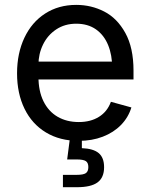

<svg xmlns="http://www.w3.org/2000/svg" viewBox="-20 -573 623 797"><path d="M50.8 -268.6Q50.8 -351.6 81.3 -416.3Q111.8 -481 167.5 -516.8Q223.1 -552.7 296.4 -552.7Q358.9 -552.7 412.6 -525.1Q466.3 -497.6 500.2 -436.3Q534.2 -375 534.2 -279.8V-243.2H110.4V-317.4H486.8L445.8 -290Q445.8 -344.7 428.7 -386.2Q411.6 -427.7 378.2 -451.2Q344.7 -474.6 296.4 -474.6Q249 -474.6 213.4 -450.9Q177.7 -427.2 158.7 -388.2Q139.6 -349.1 139.6 -304.2V-254.9Q139.6 -195.3 160.4 -152.8Q181.2 -110.4 219 -88.4Q256.8 -66.4 307.1 -66.4Q356 -66.4 390.6 -87.9Q425.3 -109.4 440.4 -150.4L525.4 -127Q512.7 -85.4 482.2 -54.2Q451.7 -22.9 406.7 -5.6Q361.8 11.7 306.6 11.7Q228.5 11.7 170.7 -23.2Q112.8 -58.1 81.8 -121.6Q50.8 -185.1 50.8 -268.6ZM241.2 152.8H298.8Q325.7 152.8 336.2 145.8Q346.7 138.7 346.7 120.6Q346.7 102.5 336.2 95.7Q325.7 88.9 298.8 88.9H258.8L273.4 -23.4H319.8V0V42Q367.7 43.9 389.9 62.7Q412.1 81.5 412.1 121.1Q412.1 164.1 385 184.1Q357.9 204.1 299.3 204.1H241.2Z"/></svg>

Font: Inter RS Variable
Style: Regular
Weight: 400
Designer: Rasmus Andersson (customised by Maria Ramos and Noel Pretorius)
Foundry: rsms
Version: Version 3.001;Glyphs 3.2.3 (3260)